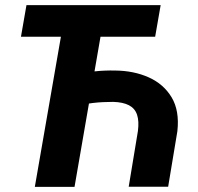

<svg xmlns="http://www.w3.org/2000/svg" viewBox="-20 -731 776 751"><path d="M637.7 -0.5H483.4L519.5 -218.8Q524.4 -257.3 516.1 -282.2Q507.8 -307.1 484.4 -319.3Q460.9 -331.5 422.4 -332.5Q402.8 -332.5 382.8 -331.5Q362.8 -330.6 342.5 -328.1Q322.3 -325.7 302.5 -321.5Q282.7 -317.4 263.7 -312L275.9 -436.5Q293.5 -441.9 312.5 -445.8Q331.5 -449.7 351.3 -451.9Q371.1 -454.1 390.9 -454.8Q410.6 -455.6 429.7 -455.1Q502.9 -454.6 561.5 -428.5Q620.1 -402.3 651.4 -350.1Q682.6 -297.9 673.8 -217.8ZM394.5 -710.9 271.5 0H116.2L239.7 -710.9ZM608.4 -710.9 586.9 -587.4H62L83.5 -710.9Z"/></svg>

Font: Roboto ExtraBold
Style: Italic
Weight: 800
Designer: Christian Robertson
Foundry: Google
Version: Version 3.009; 2024